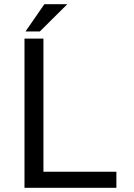

<svg xmlns="http://www.w3.org/2000/svg" viewBox="-20 -895 640 915"><path d="M187 -76.7H534.7V0H96.7V-710.9H187ZM191.4 -875H300.8L169.9 -745.1H101.6Z"/></svg>

Font: RobotoMono-Regular
Style: Regular
Weight: 400
Designer: Google
Version: Version 2.000985; 2015; ttfautohint (v1.3)